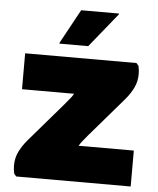

<svg xmlns="http://www.w3.org/2000/svg" viewBox="-54 -806 699 852"><g transform="rotate(5 296.0 -380.0)"><path d="M50 0 40 -12Q36 -31 36 -48Q36 -81 49.5 -109Q63 -137 86 -164L234 -336Q244 -349 255.5 -362Q267 -375 274 -388H42V-548H538L548 -536Q552 -517 552 -500Q552 -467 538.5 -439Q525 -411 502 -384L354 -212Q343 -199 332 -185.5Q321 -172 314 -160H560V0ZM190 -604V-608L273 -760H441V-756L318 -604Z"/></g></svg>

Font: Kufam Black
Style: Regular
Weight: 900
Designer: Wael Morcos, Artur Schmal
Foundry: Original Type
Version: Version 1.301; ttfautohint (v1.8.3)